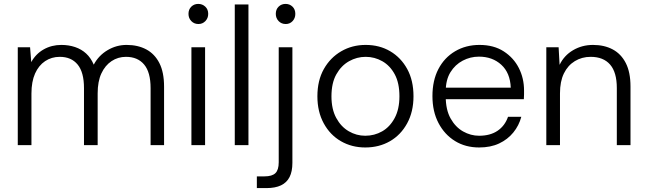

<svg xmlns="http://www.w3.org/2000/svg" viewBox="-20 -743 3308 983"><path d="M71 0V-501H134L140 -425Q163 -467 203.5 -490Q244 -513 294 -513Q332 -513 364.5 -502Q397 -491 421 -469Q445 -447 460 -412Q485 -459 530.5 -486Q576 -513 628 -513Q686 -513 729 -490Q772 -467 796 -420Q820 -373 820 -299V0H751V-292Q751 -373 718 -412.5Q685 -452 625 -452Q584 -452 551 -430Q518 -408 499 -367Q480 -326 480 -265V0H410V-292Q410 -373 377.5 -412.5Q345 -452 286 -452Q244 -452 211 -430Q178 -408 159.5 -366.5Q141 -325 141 -264V0Z M960 0V-501H1030V0ZM996 -620Q974 -620 959.5 -635Q945 -650 945 -672Q945 -695 959.5 -709Q974 -723 995 -723Q1016 -723 1031 -709Q1046 -695 1046 -672Q1046 -650 1031.5 -635Q1017 -620 996 -620Z M1182 0V-720H1252V0Z M1295 220V160H1334Q1373 160 1390 143.5Q1407 127 1407 88V-501H1477V91Q1477 135 1462.5 163.5Q1448 192 1418.5 206Q1389 220 1344 220ZM1443 -620Q1421 -620 1406.5 -635Q1392 -650 1392 -672Q1392 -695 1406.5 -709Q1421 -723 1442 -723Q1463 -723 1477.5 -709Q1492 -695 1492 -672Q1492 -650 1478 -635Q1464 -620 1443 -620Z M1850 12Q1781 12 1725.5 -20Q1670 -52 1637.5 -111.5Q1605 -171 1605 -250Q1605 -331 1638 -389.5Q1671 -448 1727 -480.5Q1783 -513 1852 -513Q1923 -513 1978 -480.5Q2033 -448 2065 -389.5Q2097 -331 2097 -250Q2097 -171 2064.5 -111.5Q2032 -52 1976.5 -20Q1921 12 1850 12ZM1850 -48Q1897 -48 1936.5 -70.5Q1976 -93 2000.5 -138.5Q2025 -184 2025 -250Q2025 -318 2001 -362.5Q1977 -407 1937.5 -429.5Q1898 -452 1852 -452Q1807 -452 1767 -429.5Q1727 -407 1702 -362.5Q1677 -318 1677 -250Q1677 -184 1701.5 -139Q1726 -94 1765.5 -71Q1805 -48 1850 -48Z M2433 12Q2363 12 2309.5 -21Q2256 -54 2225 -113Q2194 -172 2194 -251Q2194 -331 2224.5 -389.5Q2255 -448 2310 -480.5Q2365 -513 2435 -513Q2508 -513 2559 -480Q2610 -447 2636.5 -394.5Q2663 -342 2663 -280Q2663 -270 2663 -259.5Q2663 -249 2662 -235H2248V-294H2595Q2592 -370 2546.5 -411.5Q2501 -453 2432 -453Q2388 -453 2349 -432.5Q2310 -412 2286 -373Q2262 -334 2262 -275V-249Q2262 -181 2287 -136.5Q2312 -92 2351 -70Q2390 -48 2433 -48Q2490 -48 2527.5 -73.5Q2565 -99 2581 -145H2649Q2637 -100 2608 -64.5Q2579 -29 2535.5 -8.5Q2492 12 2433 12Z M2777 0V-501H2840L2845 -411Q2868 -459 2914 -486Q2960 -513 3016 -513Q3074 -513 3117 -490Q3160 -467 3184 -420Q3208 -373 3208 -300V0H3138V-292Q3138 -373 3103.5 -412.5Q3069 -452 3004 -452Q2959 -452 2923 -430Q2887 -408 2867 -367Q2847 -326 2847 -265V0Z"/></svg>

Font: DM Sans 18pt Light
Style: Regular
Weight: 300
Designer: Colophon Foundry, Jonny Pinhorn
Foundry: Colophon Foundry
Version: Version 4.004;gftools[0.9.30]